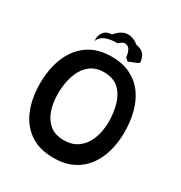

<svg xmlns="http://www.w3.org/2000/svg" viewBox="-193 -961 1064 1126"><g transform="rotate(30 338.5 -398.0)"><path d="M330.5 25.5Q231.5 25.5 168.2 -19.5Q105 -64.5 74.8 -141.2Q44.5 -218 44.5 -313Q44.5 -414.5 77 -492.8Q109.5 -571 173.2 -615.5Q237 -660 330.5 -660Q407.5 -660 462 -632.2Q516.5 -604.5 550.8 -556.2Q585 -508 601 -445Q617 -382 617 -311.5Q617 -244 600.2 -183.2Q583.5 -122.5 548.8 -75.5Q514 -28.5 459.8 -1.5Q405.5 25.5 330.5 25.5ZM330 -94.5Q391 -94.5 430 -125.8Q469 -157 487.8 -208.5Q506.5 -260 506.5 -320Q506.5 -380.5 491 -435Q475.5 -489.5 438.8 -524Q402 -558.5 338 -558.5Q279.5 -558.5 241.2 -526Q203 -493.5 184.2 -438Q165.5 -382.5 165.5 -313Q165.5 -252.5 182.8 -202.8Q200 -153 236.2 -123.8Q272.5 -94.5 330 -94.5ZM197.5 -688.5Q193 -724.5 211.2 -748.5Q229.5 -772.5 266.5 -773.5Q305 -819 345 -820.8Q385 -822.5 421 -792Q456.5 -786.5 473 -767Q489.5 -747.5 493 -712.5Q482.5 -703 460.8 -695.5Q439 -688 425.5 -681Q420.5 -685.5 416.2 -689.5Q412 -693.5 406 -697.5Q402 -734.5 389.5 -751Q379.5 -764 362.8 -766Q346 -768 320.5 -745Q215.5 -745 197.5 -688.5Z"/></g></svg>

Font: Grandstander Medium
Style: Regular
Weight: 500
Designer: Tyler Finck
Foundry: Etcetera Type Co
Version: Version 1.200; ttfautohint (v1.8.3)